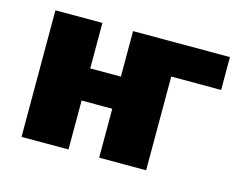

<svg xmlns="http://www.w3.org/2000/svg" viewBox="-78 -641 969 762"><g transform="rotate(15 406.5 -260.0)"><path d="M575 -385V0H382V-201H256V0H63V-520H256V-333H382V-520H780V-385Z"/></g></svg>

Font: Mplus 1p Black
Style: Regular
Weight: 900
Version: Version 1.061